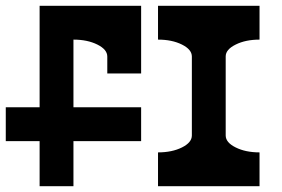

<svg xmlns="http://www.w3.org/2000/svg" viewBox="-20 -645 978 665"><path d="M234.4 -273.4H468.8V-156.2H234.4V0H117.2V-156.2H0V-273.4H117.2V-625H468.8V-390.6H351.6V-449.2Q351.6 -473.6 317.1 -490.7Q282.7 -507.8 234.4 -507.8Z M644.5 -175.8V-449.2Q644.5 -473.6 610.1 -490.7Q575.7 -507.8 527.3 -507.8V-625H878.9V-507.8Q830.6 -507.8 796.4 -490.7Q761.7 -473.6 761.7 -449.7V-175.8Q761.7 -151.4 796.4 -134.3Q830.6 -117.2 878.9 -117.2V0H527.3V-117.2Q575.7 -117.2 610.1 -134.3Q644.5 -151.4 644.5 -175.8Z"/></svg>

Font: Leporid
Style: Regular
Weight: 400
Designer: GGBotNet
Foundry: GGBotNet
Version: 1.00